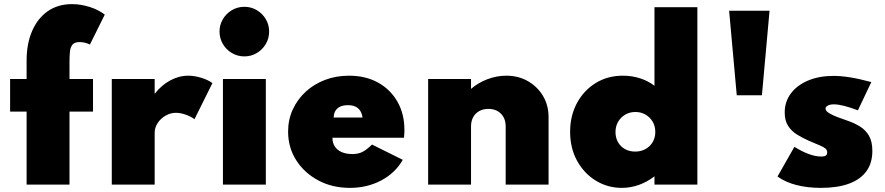

<svg xmlns="http://www.w3.org/2000/svg" viewBox="-20 -895 4292 931"><path d="M109 0V-354H29V-512H109V-601Q109 -683 135.8 -744.8Q162.5 -806.5 211.8 -840.8Q261 -875 329 -875Q372 -875 415 -861.2Q458 -847.5 488 -824L416 -679Q392 -691 366 -691Q341.5 -691 331.2 -678.2Q321 -665.5 319 -643.5Q317 -621.5 317 -594V-512H431V-354H317V0Z M522 0V-512H730V-440Q762 -481.5 804.8 -504.8Q847.5 -528 893 -528Q922.5 -528 955.5 -518Q988.5 -508 1010 -492L923 -317Q904.5 -331 879.2 -339.5Q854 -348 833 -348Q806.5 -348 782.8 -334.2Q759 -320.5 744.5 -298.5Q730 -276.5 730 -251V0Z M1061 0V-512H1269V0ZM1165 -621.5Q1132 -621.5 1104.5 -637.8Q1077 -654 1060.8 -681.5Q1044.5 -709 1044.5 -742Q1044.5 -775 1060.8 -802.2Q1077 -829.5 1104.5 -845.8Q1132 -862 1165 -862Q1198 -862 1225.2 -845.8Q1252.5 -829.5 1268.8 -802.2Q1285 -775 1285 -742Q1285 -709 1268.8 -681.5Q1252.5 -654 1225.2 -637.8Q1198 -621.5 1165 -621.5Z M1676.5 16Q1591.5 16 1523.8 -20Q1456 -56 1416.5 -117.8Q1377 -179.5 1377 -257Q1377 -314.5 1399.5 -363.8Q1422 -413 1462 -450Q1502 -487 1555.8 -507.5Q1609.5 -528 1672.5 -528Q1752.5 -528 1812.8 -494.8Q1873 -461.5 1907 -402.2Q1941 -343 1941 -264.5Q1941 -258 1940.8 -252.2Q1940.5 -246.5 1939 -227H1592Q1592 -202.5 1603.5 -184.8Q1615 -167 1636.8 -157.5Q1658.5 -148 1688.5 -148Q1716.5 -148 1736.8 -158Q1757 -168 1784 -194L1933 -120Q1897 -56.5 1828.8 -20.2Q1760.5 16 1676.5 16ZM1598 -325H1738Q1735 -345.5 1726 -358.8Q1717 -372 1702.5 -378.5Q1688 -385 1667 -385Q1645 -385 1629.8 -378Q1614.5 -371 1606.5 -357.8Q1598.5 -344.5 1598 -325Z M2056 0V-512H2264V-464Q2299.5 -494.5 2344.2 -511.2Q2389 -528 2435 -528Q2493.5 -528 2539.8 -501.5Q2586 -475 2613 -429.8Q2640 -384.5 2640 -327V0H2432V-282Q2432 -320.5 2409 -343.8Q2386 -367 2348 -367Q2323 -367 2304 -356.5Q2285 -346 2274.5 -327Q2264 -308 2264 -282V0Z M2995 16Q2927 16 2870 -18.5Q2813 -53 2778.8 -114.5Q2744.5 -176 2744.5 -256Q2744.5 -333.5 2777.5 -395Q2810.5 -456.5 2868.2 -492.2Q2926 -528 3000.5 -528Q3044.5 -528 3084 -515.2Q3123.5 -502.5 3153.5 -479V-860H3361.5V0H3153.5V-40Q3118.5 -13 3078.2 1.5Q3038 16 2995 16ZM3060 -160Q3088.5 -160 3110.5 -172.5Q3132.5 -185 3145 -206.5Q3157.5 -228 3157.5 -255Q3157.5 -283 3144.8 -304.8Q3132 -326.5 3110.2 -339.2Q3088.5 -352 3061 -352Q3033.5 -352 3011.8 -339.2Q2990 -326.5 2977.2 -304.5Q2964.5 -282.5 2964.5 -254.5Q2964.5 -227.5 2976.5 -206Q2988.5 -184.5 3010.2 -172.2Q3032 -160 3060 -160Z M3552.5 -433 3515.5 -843H3711.5L3674.5 -433Z M3961 16Q3895 16 3841.8 2.2Q3788.5 -11.5 3750 -39L3832 -183Q3869 -160 3901.8 -148Q3934.5 -136 3961.5 -136Q3972.5 -136 3978.8 -138Q3985 -140 3988 -144.2Q3991 -148.5 3991 -155.5Q3991 -168 3982.2 -175.2Q3973.5 -182.5 3954 -190.5Q3934.5 -198.5 3902 -212.5Q3871.5 -226 3844.8 -242.5Q3818 -259 3801.5 -284.5Q3785 -310 3785 -349.5Q3785 -402 3815 -442Q3845 -482 3898.5 -504.5Q3952 -527 4022 -527Q4057.5 -527 4101.8 -520Q4146 -513 4205 -497L4140 -360Q4063.5 -389 4024 -389Q4004.5 -389 3993.8 -383Q3983 -377 3983 -368.5Q3983 -356.5 4001.8 -345.5Q4020.5 -334.5 4045.5 -325.5Q4070.5 -316.5 4089 -310Q4123 -298.5 4150.2 -281.5Q4177.5 -264.5 4193.8 -236.5Q4210 -208.5 4210 -163Q4210 -104.5 4181.2 -64.8Q4152.5 -25 4097 -4.5Q4041.5 16 3961 16Z"/></svg>

Font: Spartan Thin Black
Style: Regular
Weight: 900
Version: Version 1.004